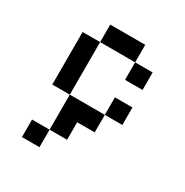

<svg xmlns="http://www.w3.org/2000/svg" viewBox="-196 -781 1142 1187"><g transform="rotate(30 375.0 -187.5)"><path d="M500 -375V-500H250V-625H500V-500H625V-375ZM250 0V-125H125V-500H250V-125H500V0ZM500 -125V-250H625V-125ZM250 125V0H375V125ZM125 250V125H250V250Z"/></g></svg>

Font: Silkscreen
Style: Regular
Weight: 400
Designer: Jason Kottke
Foundry: Jason Kottke
Version: Version 1.001; ttfautohint (v1.8.4.7-5d5b)